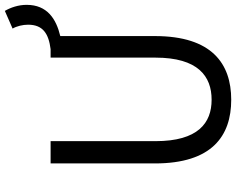

<svg xmlns="http://www.w3.org/2000/svg" viewBox="-111 -851 975 793"><g transform="rotate(-90 376.5 -454.5)"><path d="M361 13C510 13 624 -67 624 -302V-693C695 -710 753 -747 753 -832C753 -866 742 -898 728 -922L655 -890C665 -873 671 -848 671 -826C671 -764 633 -741 570 -733H535V-300C535 -124 458 -68 361 -68C265 -68 190 -124 190 -300V-733H98V-302C98 -67 211 13 361 13Z"/></g></svg>

Font: Noto Sans Mono CJK HK
Style: Regular
Weight: 400
Designer: Ryoko NISHIZUKA 西塚涼子 (kana, bopomofo & ideographs); Paul D. Hunt (Latin, Greek & Cyrillic); Sandoll Communications 산돌커뮤니
Foundry: Adobe
Version: Version 2.004;hotconv 1.0.118;makeotfexe 2.5.65603